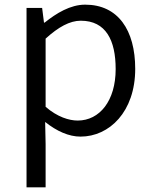

<svg xmlns="http://www.w3.org/2000/svg" viewBox="-20 -574 655 825"><path d="M94 231H176V45L174 -50C224 -10 276 13 326 13C450 13 561 -94 561 -278C561 -445 487 -554 346 -554C282 -554 222 -517 172 -477H169L161 -540H94ZM314 -56C277 -56 227 -71 176 -115V-408C231 -458 280 -485 327 -485C435 -485 477 -401 477 -277C477 -141 408 -56 314 -56Z"/></svg>

Font: ChiuKong Gothic CL Normal
Style: Regular
Weight: 350
Designer: Ryoko NISHIZUKA 西塚涼子 (kana, bopomofo & ideographs); Paul D. Hunt (Latin, Greek & Cyrillic); Sandoll Communications 산돌커뮤니
Foundry: Adobe
Version: Version 1.300